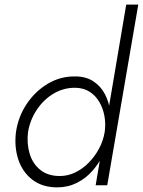

<svg xmlns="http://www.w3.org/2000/svg" viewBox="-20 -800 617 829"><path d="M525 -780 393 0H443L577 -780ZM49 -230Q41 -166 59 -111.5Q77 -57 120 -24Q163 9 227 9Q273 9 312 -10.5Q351 -30 380.5 -64Q410 -98 429.5 -140.5Q449 -183 456 -230Q462 -274 456.5 -316.5Q451 -359 433 -393.5Q415 -428 383 -449Q351 -470 305 -470Q241 -471 186.5 -438.5Q132 -406 95.5 -351.5Q59 -297 49 -230ZM101 -230Q110 -283 139.5 -327Q169 -371 212.5 -396.5Q256 -422 307 -421Q342 -420 367.5 -403.5Q393 -387 409 -359.5Q425 -332 431 -298.5Q437 -265 432 -230Q426 -193 408 -159Q390 -125 363.5 -98Q337 -71 305 -55.5Q273 -40 238 -40Q187 -40 154 -66.5Q121 -93 108 -136.5Q95 -180 101 -230Z"/></svg>

Font: Jost Light
Style: Italic
Weight: 300
Italic angle: -5°
Version: Version 3.710